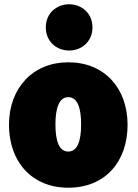

<svg xmlns="http://www.w3.org/2000/svg" viewBox="-20 -850 647 897"><path d="M299 27C470 27 576 -93 576 -267C576 -439 467 -559 299 -559C134 -559 22 -439 22 -267C22 -93 130 27 299 27ZM194 -722C194 -656 244 -614 303 -614C362 -614 412 -656 412 -722C412 -788 362 -830 303 -830C244 -830 194 -788 194 -722ZM239 -269C239 -347 257 -396 299 -396C341 -396 359 -348 359 -269C359 -190 341 -142 299 -142C257 -142 239 -189 239 -269Z"/></svg>

Font: Repo ExtraBlack
Style: Regular
Weight: 400
Designer: Stefan Peev
Foundry: Context Ltd
Version: Version 001.502